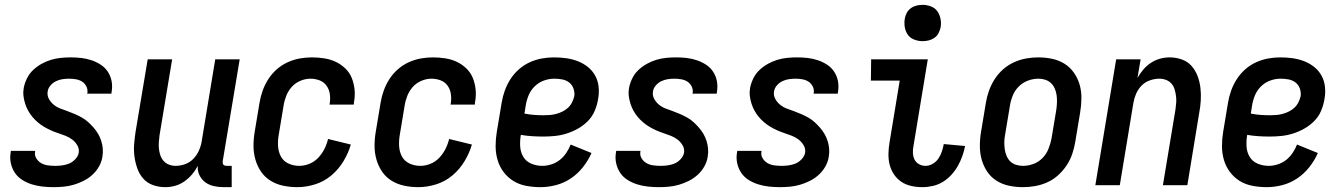

<svg xmlns="http://www.w3.org/2000/svg" viewBox="-20 -765 5540 793"><path d="M201 8Q178 8 155.5 5.5Q133 3 112 -3.5Q91 -10 72.5 -21.5Q54 -33 42 -50.5Q30 -68 25 -90Q20 -112 24 -135L25 -142H125V-139Q122 -124 130 -111Q138 -98 150.5 -91Q163 -84 178 -82Q193 -80 209 -80Q223 -80 237.5 -82Q252 -84 265.5 -89.5Q279 -95 290.5 -107Q302 -119 305 -133Q308 -150 299.5 -164.5Q291 -179 278.5 -188.5Q266 -198 251 -204Q236 -210 220.5 -215Q205 -220 190.5 -226.5Q176 -233 162.5 -241Q149 -249 136.5 -259.5Q124 -270 114 -282Q104 -294 96.5 -307.5Q89 -321 84 -336.5Q79 -352 77 -368.5Q75 -385 78 -402Q82 -422 91.5 -441.5Q101 -461 117 -476Q133 -491 152 -501.5Q171 -512 191 -518Q211 -524 231.5 -526Q252 -528 272 -528Q295 -528 316.5 -525.5Q338 -523 358.5 -516Q379 -509 396.5 -497.5Q414 -486 425.5 -468.5Q437 -451 441 -429.5Q445 -408 441 -385L440 -378H340L341 -381Q343 -396 336.5 -408.5Q330 -421 319 -428Q308 -435 294 -437.5Q280 -440 265 -440Q252 -440 238.5 -438Q225 -436 212 -430Q199 -424 189 -412.5Q179 -401 177 -388Q174 -371 182 -356.5Q190 -342 202.5 -332Q215 -322 230 -316.5Q245 -311 260 -305.5Q275 -300 290 -293.5Q305 -287 319 -279Q333 -271 344.5 -260.5Q356 -250 366.5 -238Q377 -226 385 -212.5Q393 -199 398 -183.5Q403 -168 404.5 -151.5Q406 -135 403 -118Q400 -97 389 -77.5Q378 -58 361.5 -43Q345 -28 325 -18Q305 -8 284.5 -2Q264 4 243 6Q222 8 201 8Z M663 8Q636 8 612 -0.5Q588 -9 572 -27Q556 -45 547.5 -68.5Q539 -92 535.5 -117.5Q532 -143 534 -169Q536 -195 540 -221L590 -520H691L639 -207Q637 -193 636 -178.5Q635 -164 636.5 -150Q638 -136 642.5 -123Q647 -110 656 -100Q665 -90 678 -85Q691 -80 706 -80Q725 -80 744.5 -87Q764 -94 778.5 -109Q793 -124 801.5 -143Q810 -162 813 -181L869 -520H970L900 -100Q900 -96 900 -92Q900 -88 902.5 -85Q905 -82 909 -81Q913 -80 918 -80H937V8H903Q882 8 862.5 3.5Q843 -1 828 -12Q813 -23 804 -41Q795 -59 797 -80Q787 -61 773 -44.5Q759 -28 741 -15.5Q723 -3 703 2.5Q683 8 663 8Z M1208 8Q1178 8 1149.5 2Q1121 -4 1097.5 -18.5Q1074 -33 1058.5 -55.5Q1043 -78 1035 -105.5Q1027 -133 1027 -162.5Q1027 -192 1032 -221L1052 -341Q1056 -366 1065 -391Q1074 -416 1088.5 -438.5Q1103 -461 1123.5 -479Q1144 -497 1168.5 -508Q1193 -519 1218 -523.5Q1243 -528 1268 -528Q1294 -528 1319.5 -524Q1345 -520 1367 -509.5Q1389 -499 1406.5 -482Q1424 -465 1433 -442.5Q1442 -420 1444.5 -394.5Q1447 -369 1442 -343L1441 -333H1341L1342 -339Q1345 -359 1342 -378Q1339 -397 1328 -412Q1317 -427 1299 -433.5Q1281 -440 1262 -440Q1241 -440 1220 -431Q1199 -422 1184.5 -405.5Q1170 -389 1162 -368.5Q1154 -348 1151 -327L1131 -207Q1127 -184 1128.5 -160.5Q1130 -137 1140.5 -118Q1151 -99 1171.5 -89.5Q1192 -80 1216 -80Q1237 -80 1258 -88.5Q1279 -97 1294.5 -113.5Q1310 -130 1320 -150Q1330 -170 1335 -191L1429 -168Q1419 -133 1398.5 -99Q1378 -65 1348 -40Q1318 -15 1281 -3.5Q1244 8 1208 8Z M1708 8Q1678 8 1649.5 2Q1621 -4 1597.5 -18.5Q1574 -33 1558.5 -55.5Q1543 -78 1535 -105.5Q1527 -133 1527 -162.5Q1527 -192 1532 -221L1552 -341Q1556 -366 1565 -391Q1574 -416 1588.5 -438.5Q1603 -461 1623.5 -479Q1644 -497 1668.5 -508Q1693 -519 1718 -523.5Q1743 -528 1768 -528Q1794 -528 1819.5 -524Q1845 -520 1867 -509.5Q1889 -499 1906.5 -482Q1924 -465 1933 -442.5Q1942 -420 1944.5 -394.5Q1947 -369 1942 -343L1941 -333H1841L1842 -339Q1845 -359 1842 -378Q1839 -397 1828 -412Q1817 -427 1799 -433.5Q1781 -440 1762 -440Q1741 -440 1720 -431Q1699 -422 1684.5 -405.5Q1670 -389 1662 -368.5Q1654 -348 1651 -327L1631 -207Q1627 -184 1628.5 -160.5Q1630 -137 1640.5 -118Q1651 -99 1671.5 -89.5Q1692 -80 1716 -80Q1737 -80 1758 -88.5Q1779 -97 1794.5 -113.5Q1810 -130 1820 -150Q1830 -170 1835 -191L1929 -168Q1919 -133 1898.5 -99Q1878 -65 1848 -40Q1818 -15 1781 -3.5Q1744 8 1708 8Z M2212 8Q2182 8 2153 2.5Q2124 -3 2100.5 -17.5Q2077 -32 2060 -54.5Q2043 -77 2035 -104.5Q2027 -132 2027 -161.5Q2027 -191 2032 -221L2052 -341Q2056 -366 2065 -391Q2074 -416 2088.5 -438.5Q2103 -461 2123.5 -479Q2144 -497 2168.5 -508Q2193 -519 2218 -523.5Q2243 -528 2268 -528Q2294 -528 2319 -524.5Q2344 -521 2367 -512Q2390 -503 2408.5 -488Q2427 -473 2438.5 -452Q2450 -431 2452.5 -405.5Q2455 -380 2450 -354Q2446 -330 2436 -306.5Q2426 -283 2407.5 -264.5Q2389 -246 2366.5 -233.5Q2344 -221 2320.5 -213.5Q2297 -206 2272.5 -203.5Q2248 -201 2224 -201Q2201 -201 2177.5 -202.5Q2154 -204 2131 -208V-207Q2127 -183 2128.5 -159.5Q2130 -136 2141.5 -117Q2153 -98 2174.5 -89Q2196 -80 2220 -80Q2238 -80 2257 -86Q2276 -92 2291.5 -104Q2307 -116 2318.5 -133Q2330 -150 2337 -168L2423 -133Q2410 -103 2388 -75Q2366 -47 2337.5 -28Q2309 -9 2276.5 -0.5Q2244 8 2212 8ZM2225 -289Q2238 -289 2251 -290Q2264 -291 2277 -294.5Q2290 -298 2302.5 -304Q2315 -310 2325.5 -319.5Q2336 -329 2342.5 -342Q2349 -355 2352 -368Q2354 -384 2348.5 -399.5Q2343 -415 2330.5 -424.5Q2318 -434 2302 -437Q2286 -440 2269 -440Q2247 -440 2225.5 -432Q2204 -424 2187.5 -407.5Q2171 -391 2162.5 -369.5Q2154 -348 2151 -327L2146 -296Q2165 -292 2185 -290.5Q2205 -289 2225 -289Z M2701 8Q2678 8 2655.5 5.5Q2633 3 2612 -3.5Q2591 -10 2572.5 -21.5Q2554 -33 2542 -50.5Q2530 -68 2525 -90Q2520 -112 2524 -135L2525 -142H2625V-139Q2622 -124 2630 -111Q2638 -98 2650.5 -91Q2663 -84 2678 -82Q2693 -80 2709 -80Q2723 -80 2737.5 -82Q2752 -84 2765.5 -89.5Q2779 -95 2790.5 -107Q2802 -119 2805 -133Q2808 -150 2799.5 -164.5Q2791 -179 2778.5 -188.5Q2766 -198 2751 -204Q2736 -210 2720.5 -215Q2705 -220 2690.5 -226.5Q2676 -233 2662.5 -241Q2649 -249 2636.5 -259.5Q2624 -270 2614 -282Q2604 -294 2596.5 -307.5Q2589 -321 2584 -336.5Q2579 -352 2577 -368.5Q2575 -385 2578 -402Q2582 -422 2591.5 -441.5Q2601 -461 2617 -476Q2633 -491 2652 -501.5Q2671 -512 2691 -518Q2711 -524 2731.5 -526Q2752 -528 2772 -528Q2795 -528 2816.5 -525.5Q2838 -523 2858.5 -516Q2879 -509 2896.5 -497.5Q2914 -486 2925.5 -468.5Q2937 -451 2941 -429.5Q2945 -408 2941 -385L2940 -378H2840L2841 -381Q2843 -396 2836.5 -408.5Q2830 -421 2819 -428Q2808 -435 2794 -437.5Q2780 -440 2765 -440Q2752 -440 2738.5 -438Q2725 -436 2712 -430Q2699 -424 2689 -412.5Q2679 -401 2677 -388Q2674 -371 2682 -356.5Q2690 -342 2702.5 -332Q2715 -322 2730 -316.5Q2745 -311 2760 -305.5Q2775 -300 2790 -293.5Q2805 -287 2819 -279Q2833 -271 2844.5 -260.5Q2856 -250 2866.5 -238Q2877 -226 2885 -212.5Q2893 -199 2898 -183.5Q2903 -168 2904.5 -151.5Q2906 -135 2903 -118Q2900 -97 2889 -77.5Q2878 -58 2861.5 -43Q2845 -28 2825 -18Q2805 -8 2784.5 -2Q2764 4 2743 6Q2722 8 2701 8Z M3201 8Q3178 8 3155.5 5.5Q3133 3 3112 -3.5Q3091 -10 3072.5 -21.5Q3054 -33 3042 -50.5Q3030 -68 3025 -90Q3020 -112 3024 -135L3025 -142H3125V-139Q3122 -124 3130 -111Q3138 -98 3150.5 -91Q3163 -84 3178 -82Q3193 -80 3209 -80Q3223 -80 3237.5 -82Q3252 -84 3265.5 -89.5Q3279 -95 3290.5 -107Q3302 -119 3305 -133Q3308 -150 3299.5 -164.5Q3291 -179 3278.5 -188.5Q3266 -198 3251 -204Q3236 -210 3220.5 -215Q3205 -220 3190.5 -226.5Q3176 -233 3162.5 -241Q3149 -249 3136.5 -259.5Q3124 -270 3114 -282Q3104 -294 3096.5 -307.5Q3089 -321 3084 -336.5Q3079 -352 3077 -368.5Q3075 -385 3078 -402Q3082 -422 3091.5 -441.5Q3101 -461 3117 -476Q3133 -491 3152 -501.5Q3171 -512 3191 -518Q3211 -524 3231.5 -526Q3252 -528 3272 -528Q3295 -528 3316.5 -525.5Q3338 -523 3358.5 -516Q3379 -509 3396.5 -497.5Q3414 -486 3425.5 -468.5Q3437 -451 3441 -429.5Q3445 -408 3441 -385L3440 -378H3340L3341 -381Q3343 -396 3336.5 -408.5Q3330 -421 3319 -428Q3308 -435 3294 -437.5Q3280 -440 3265 -440Q3252 -440 3238.5 -438Q3225 -436 3212 -430Q3199 -424 3189 -412.5Q3179 -401 3177 -388Q3174 -371 3182 -356.5Q3190 -342 3202.5 -332Q3215 -322 3230 -316.5Q3245 -311 3260 -305.5Q3275 -300 3290 -293.5Q3305 -287 3319 -279Q3333 -271 3344.5 -260.5Q3356 -250 3366.5 -238Q3377 -226 3385 -212.5Q3393 -199 3398 -183.5Q3403 -168 3404.5 -151.5Q3406 -135 3403 -118Q3400 -97 3389 -77.5Q3378 -58 3361.5 -43Q3345 -28 3325 -18Q3305 -8 3284.5 -2Q3264 4 3243 6Q3222 8 3201 8Z M3790 8Q3766 8 3743.5 3Q3721 -2 3703 -14Q3685 -26 3672.5 -44.5Q3660 -63 3654.5 -84.5Q3649 -106 3649.5 -130Q3650 -154 3654 -177L3696 -432H3577L3578 -520H3812L3753 -163Q3750 -148 3750.5 -133.5Q3751 -119 3757 -106.5Q3763 -94 3775.5 -87Q3788 -80 3802 -80Q3818 -80 3832.5 -88.5Q3847 -97 3856 -110.5Q3865 -124 3870 -139Q3875 -154 3878 -170L3966 -162Q3962 -141 3954.5 -120Q3947 -99 3936 -79.5Q3925 -60 3909.5 -43Q3894 -26 3874.5 -14Q3855 -2 3833 3Q3811 8 3790 8ZM3790 -595Q3773 -595 3756 -601.5Q3739 -608 3729.5 -621.5Q3720 -635 3717 -652.5Q3714 -670 3717 -688Q3719 -701 3725.5 -712.5Q3732 -724 3742.5 -731.5Q3753 -739 3765.5 -742Q3778 -745 3791 -745Q3808 -745 3825 -738.5Q3842 -732 3851.5 -718.5Q3861 -705 3864.5 -687.5Q3868 -670 3865 -652Q3862 -639 3856 -627.5Q3850 -616 3839 -608.5Q3828 -601 3815.5 -598Q3803 -595 3790 -595Z M4205 8Q4175 8 4147 2Q4119 -4 4096 -18.5Q4073 -33 4057.5 -56Q4042 -79 4034.5 -106Q4027 -133 4027 -162.5Q4027 -192 4032 -221L4052 -341Q4056 -366 4065 -391Q4074 -416 4088.5 -438.5Q4103 -461 4123.5 -479Q4144 -497 4168.5 -508Q4193 -519 4218 -523.5Q4243 -528 4268 -528Q4298 -528 4326 -522Q4354 -516 4377 -501.5Q4400 -487 4416 -464Q4432 -441 4439.5 -414Q4447 -387 4446.5 -357.5Q4446 -328 4441 -299L4421 -179Q4417 -154 4408.5 -129Q4400 -104 4385 -81.5Q4370 -59 4350 -41Q4330 -23 4305.5 -12Q4281 -1 4255.5 3.5Q4230 8 4205 8ZM4205 -80Q4227 -80 4248.5 -88Q4270 -96 4286 -112.5Q4302 -129 4310.5 -150.5Q4319 -172 4323 -193L4343 -313Q4345 -328 4345.5 -343Q4346 -358 4344 -372Q4342 -386 4336.5 -399Q4331 -412 4321 -421.5Q4311 -431 4297.5 -435.5Q4284 -440 4269 -440Q4247 -440 4225.5 -432Q4204 -424 4187.5 -407.5Q4171 -391 4162.5 -369.5Q4154 -348 4151 -327L4131 -207Q4128 -192 4128 -177Q4128 -162 4130 -148Q4132 -134 4137.5 -121Q4143 -108 4152.5 -98.5Q4162 -89 4176 -84.5Q4190 -80 4205 -80Z M4504 0 4590 -520H4691L4678 -443Q4688 -461 4702 -477.5Q4716 -494 4733.5 -505.5Q4751 -517 4771 -522.5Q4791 -528 4810 -528Q4837 -528 4861 -519.5Q4885 -511 4901 -493Q4917 -475 4926 -451.5Q4935 -428 4938 -402.5Q4941 -377 4939.5 -351Q4938 -325 4933 -299L4884 0H4783L4835 -313Q4837 -327 4838 -341.5Q4839 -356 4837 -370Q4835 -384 4831 -397Q4827 -410 4818 -420Q4809 -430 4796 -435Q4783 -440 4768 -440Q4749 -440 4729 -433Q4709 -426 4694.5 -411Q4680 -396 4672 -377Q4664 -358 4661 -339L4605 0Z M5212 8Q5182 8 5153 2.5Q5124 -3 5100.5 -17.5Q5077 -32 5060 -54.5Q5043 -77 5035 -104.5Q5027 -132 5027 -161.5Q5027 -191 5032 -221L5052 -341Q5056 -366 5065 -391Q5074 -416 5088.5 -438.5Q5103 -461 5123.5 -479Q5144 -497 5168.5 -508Q5193 -519 5218 -523.5Q5243 -528 5268 -528Q5294 -528 5319 -524.5Q5344 -521 5367 -512Q5390 -503 5408.5 -488Q5427 -473 5438.5 -452Q5450 -431 5452.5 -405.5Q5455 -380 5450 -354Q5446 -330 5436 -306.5Q5426 -283 5407.5 -264.5Q5389 -246 5366.5 -233.5Q5344 -221 5320.5 -213.5Q5297 -206 5272.5 -203.5Q5248 -201 5224 -201Q5201 -201 5177.5 -202.5Q5154 -204 5131 -208V-207Q5127 -183 5128.5 -159.5Q5130 -136 5141.5 -117Q5153 -98 5174.5 -89Q5196 -80 5220 -80Q5238 -80 5257 -86Q5276 -92 5291.5 -104Q5307 -116 5318.5 -133Q5330 -150 5337 -168L5423 -133Q5410 -103 5388 -75Q5366 -47 5337.5 -28Q5309 -9 5276.5 -0.5Q5244 8 5212 8ZM5225 -289Q5238 -289 5251 -290Q5264 -291 5277 -294.5Q5290 -298 5302.5 -304Q5315 -310 5325.5 -319.5Q5336 -329 5342.5 -342Q5349 -355 5352 -368Q5354 -384 5348.5 -399.5Q5343 -415 5330.5 -424.5Q5318 -434 5302 -437Q5286 -440 5269 -440Q5247 -440 5225.5 -432Q5204 -424 5187.5 -407.5Q5171 -391 5162.5 -369.5Q5154 -348 5151 -327L5146 -296Q5165 -292 5185 -290.5Q5205 -289 5225 -289Z"/></svg>

Font: Iosevka Term Curly Semibold
Style: Italic
Weight: 600
Italic angle: -9°
Designer: Belleve Invis
Foundry: Belleve Invis
Version: Version 32.3.0